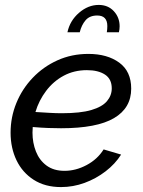

<svg xmlns="http://www.w3.org/2000/svg" viewBox="-20 -750 579 780"><path d="M228 10Q163 10 117 -19.5Q71 -49 47 -99Q23 -149 23 -211Q23 -274 46.5 -331.5Q70 -389 113 -434Q156 -479 213.5 -505Q271 -531 339 -531Q416 -531 464.5 -495.5Q513 -460 513 -390Q513 -311 443 -270Q373 -229 228 -229Q205 -229 176.5 -230Q148 -231 113 -234Q112 -222 112 -211Q112 -170 126 -134.5Q140 -99 169 -77.5Q198 -56 242 -56Q288 -56 332 -79.5Q376 -103 401 -143L472 -122Q448 -84 409 -54Q370 -24 323.5 -7Q277 10 228 10ZM333 -465Q281 -465 239 -442.5Q197 -420 167.5 -381Q138 -342 124 -295Q157 -293 182.5 -291.5Q208 -290 231 -290Q307 -290 351 -303Q395 -316 414.5 -339Q434 -362 434 -391Q434 -429 406.5 -447Q379 -465 333 -465ZM254 -619Q264 -666 301 -698Q338 -730 381 -730Q419 -730 442.5 -704.5Q466 -679 466 -643Q466 -631 463 -619H414Q415 -626 415.5 -632Q416 -638 416 -644Q416 -687 375 -687Q344 -687 327.5 -667.5Q311 -648 304 -619Z"/></svg>

Font: Raleway Medium
Style: Italic
Weight: 500
Italic angle: -12°
Designer: Matt McInerney, Pablo Impallari, Rodrigo Fuenzalida
Foundry: Matt McInerney, Pablo Impallari, Rodrigo Fuenzalida
Version: Version 4.026